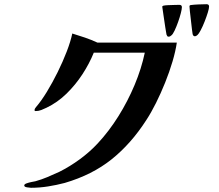

<svg xmlns="http://www.w3.org/2000/svg" viewBox="-20 -852 1040 911"><path d="M819 -650H442Q414 -663 383.5 -673.5Q353 -684 323 -693Q315 -655 296.5 -607Q278 -559 253.5 -509.5Q229 -460 202.5 -416.5Q176 -373 151 -344Q148 -340 146 -337Q144 -334 144 -329Q144 -325 149 -325Q163 -325 176 -330Q189 -335 201 -341Q253 -366 295.5 -407.5Q338 -449 371 -499.5Q404 -550 425 -602H667Q651 -526 618.5 -448.5Q586 -371 541.5 -300Q497 -229 444 -172Q407 -132 359.5 -97Q312 -62 262 -37Q234 -24 205.5 -12Q177 0 148 8Q143 9 130 11.5Q117 14 106 18Q95 22 95 28Q95 35 109 37Q123 39 127 39Q168 39 208.5 32.5Q249 26 287 16Q417 -22 509.5 -96Q602 -170 674 -282Q697 -317 720 -363Q743 -409 763.5 -460Q784 -511 798.5 -560Q813 -609 819 -650ZM843 -818Q843 -829 831 -829Q823 -829 807.5 -828.5Q792 -828 777.5 -827.5Q763 -827 755 -825Q750 -823 750 -821Q750 -820 750 -819.5Q750 -819 750 -819Q754 -795 757 -771Q760 -747 764 -724Q766 -715 767 -705.5Q768 -696 770 -688Q772 -684 773.5 -681Q775 -678 780 -678Q787 -678 793 -684Q800 -689 808.5 -707Q817 -725 825 -747.5Q833 -770 838 -789.5Q843 -809 843 -818ZM972 -821Q972 -832 960 -832Q946 -832 922.5 -831Q899 -830 885 -828Q879 -827 879 -822Q879 -818 881 -798.5Q883 -779 886 -754.5Q889 -730 891 -711Q893 -692 894 -690Q897 -680 904 -680Q911 -680 917 -686Q923 -691 932.5 -709Q942 -727 951 -750Q960 -773 966 -792.5Q972 -812 972 -821Z"/></svg>

Font: UoqMunThenKhung
Style: Regular
Weight: 400
Designer: Font-Kai, 金井和夫, 宇文滿月
Foundry: Kazuo Kanai, Moonlit Owen
Version: Version 1.197